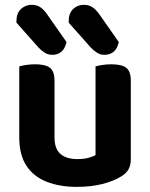

<svg xmlns="http://www.w3.org/2000/svg" viewBox="-20 -748 613 784"><path d="M58.7 -186V-259.3H202.6V-187.2Q202.6 -140.2 227 -119.3Q251.4 -98.4 295.1 -98.4Q323 -98.4 341.8 -103.7Q360.5 -109.1 370.1 -114.5V-259.3H514.1V-97.6Q514.1 -73.8 505 -57Q496 -40.3 475 -27.6Q443.7 -8.2 397.4 3.5Q351.1 15.1 294.1 15.1Q223.8 15.1 170.6 -5.8Q117.3 -26.7 88 -71.1Q58.7 -115.5 58.7 -186ZM514.1 -213.7H370.1V-477Q379.4 -479.8 397 -482.6Q414.6 -485.5 434.8 -485.5Q476.7 -485.5 495.4 -471.3Q514.1 -457.1 514.1 -417.9ZM202.6 -213.7H58.7V-477Q67.9 -479.8 85.5 -482.6Q103.1 -485.5 123.7 -485.5Q165.2 -485.5 183.9 -471.3Q202.6 -457.1 202.6 -417.9ZM135.8 -555.5 47.1 -655.6V-661.6Q47.1 -694.1 65.7 -711.3Q84.4 -728.4 109.3 -728.4Q130.3 -728.4 145.4 -718Q160.5 -707.5 173.2 -688.3L251.8 -576Q244.5 -547.2 229.4 -535.7Q214.3 -524.1 193.5 -524.1Q176.1 -524.1 161.9 -533.3Q147.7 -542.5 135.8 -555.5ZM349.2 -555.5 260.5 -655.6V-660.9Q260.5 -694.1 278.7 -711.3Q296.9 -728.4 321.8 -728.4Q343.4 -728.4 358.3 -718Q373.2 -707.5 386.6 -688.3L465.2 -576Q457.9 -547.2 442.8 -535.7Q427.7 -524.1 406.2 -524.1Q389.5 -524.1 375.5 -533.2Q361.5 -542.2 349.2 -555.5Z"/></svg>

Font: Baloo Bhaina 2
Style: Regular
Weight: 400
Designer: Yesha Goshar, Manish Minz, Shuchita Grover and Ek Type
Foundry: Ek Type
Version: Version 1.700